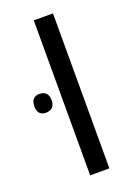

<svg xmlns="http://www.w3.org/2000/svg" viewBox="-160 -682 515 734"><g transform="rotate(-20 97.0 -315.0)"><path d="M75.7 0V-630.4H153.8V0ZM-0.5 -282.7Q-34.7 -282.7 -34.7 -320.3Q-34.7 -339.8 -25.9 -349.4Q-17.1 -358.9 -0.5 -358.9Q17.1 -358.9 26.4 -348.9Q35.6 -338.9 35.6 -320.3Q35.6 -302.2 26.4 -292.5Q17.1 -282.7 -0.5 -282.7Z"/></g></svg>

Font: Open Sans SemiCondensed
Style: Regular
Weight: 400
Width: 4
Designer: Monotype Design Team
Foundry: Monotype Imaging Inc.
Version: Version 3.000